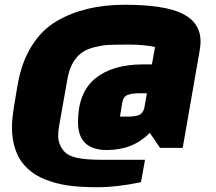

<svg xmlns="http://www.w3.org/2000/svg" viewBox="-20 -620 907 805"><path d="M492 -187 483 -131H514Q546 -131 562.5 -137.5Q579 -144 585 -167L596 -229H566Q532 -229 514 -221.5Q496 -214 492 -187ZM39 -176 53 -259Q69 -356 111.5 -425Q154 -494 217 -531Q334 -600 502 -600Q670 -600 745.5 -562.5Q821 -525 821 -445Q821 -433 817 -407L746 0H651L608 -63Q538 9 428 9Q307 9 307 -108Q307 -232 379.5 -291Q452 -350 579 -350H617L630 -423Q583 -433 519.5 -433Q456 -433 431.5 -431.5Q407 -430 375.5 -422Q344 -414 324 -400Q276 -365 263 -290L228 -93Q224 -74 224 -50Q224 -26 235 -5.5Q246 15 261.5 25.5Q277 36 304 42Q340 50 409 50H588L571 144Q468 165 391 165Q314 165 264 157.5Q214 150 169.5 132.5Q125 115 95 86Q30 25 30 -88Q30 -118 39 -176Z"/></svg>

Font: Changa One
Style: Italic
Weight: 400
Italic angle: -12°
Designer: Eduardo Rodriguez Tunni
Foundry: Eduardo Rodriguez Tunni
Version: Version 1.003